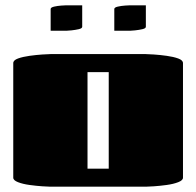

<svg xmlns="http://www.w3.org/2000/svg" viewBox="-20 -704 740 724"><path d="M530 0H170Q162 0 139.5 -1.5Q117 -3 91.5 -6.5Q66 -10 48 -17Q30 -24 30 -34V-466Q30 -477 48 -483.5Q66 -490 91.5 -493.5Q117 -497 139.5 -498.5Q162 -500 170 -500H530Q538 -500 560.5 -498.5Q583 -497 608.5 -493.5Q634 -490 652 -483.5Q670 -477 670 -466V-34Q670 -24 652 -17Q634 -10 608.5 -6.5Q583 -3 560.5 -1.5Q538 0 530 0ZM310 -68H390V-432H310ZM530 -684V-603Q530 -597 517 -594Q504 -591 489.5 -589.5Q475 -588 470 -588H411V-670Q411 -676 424 -679Q437 -682 451.5 -683Q466 -684 470 -684ZM290 -684V-603Q290 -597 277 -594Q264 -591 249.5 -589.5Q235 -588 230 -588H171V-670Q171 -676 184 -679Q197 -682 211.5 -683Q226 -684 230 -684Z"/></svg>

Font: Gajraj One
Style: Regular
Weight: 400
Designer: Saurabh Sharma
Foundry: Saurabh Sharma
Version: Version 1.000